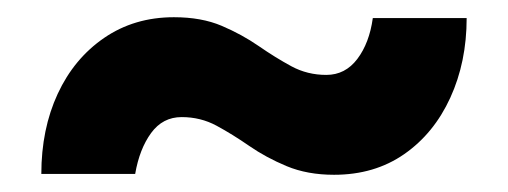

<svg xmlns="http://www.w3.org/2000/svg" viewBox="-20 -461 590 223"><path d="M368 -258Q337 -258 313 -268Q289 -278 269.5 -291.5Q250 -305 231.5 -315Q213 -325 191 -325Q169 -325 155.5 -306.5Q142 -288 137 -259H28Q28 -311 47 -352Q66 -393 101 -417Q136 -441 182 -441Q214 -441 237.5 -431Q261 -421 280.5 -407.5Q300 -394 318.5 -384Q337 -374 359 -374Q381 -374 395 -392.5Q409 -411 413 -440H522Q522 -389 503 -347.5Q484 -306 449.5 -282Q415 -258 368 -258Z"/></svg>

Font: Fustat ExtraBold
Style: Regular
Weight: 800
Designer: Mohamed Gaber, Khaled Hosny, Laura Garcia Mut
Foundry: Kief Type Foundry, Alif Type Foundry, Hard Type Foundry
Version: Version 1.007